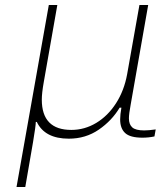

<svg xmlns="http://www.w3.org/2000/svg" viewBox="-20 -545 672 767"><path d="M175 -525H209L155 -218Q147 -173 147 -147Q147 -26 265 -26Q318 -26 364.5 -54Q411 -82 443.5 -132.5Q476 -183 488 -249L537 -525H572L502 -127Q495 -90 495 -72Q495 -48 508.5 -36Q522 -24 556 -24Q574 -24 602 -28L597 0Q574 5 549 5Q500 5 480 -13.5Q460 -32 460 -68Q460 -87 465 -115H458Q427 -63 374.5 -27Q322 9 255 9Q159 9 127 -58H123Q123 -43 112 22.5Q101 88 81 202H46Z"/></svg>

Font: Be Vietnam Thin
Style: Italic
Weight: 250
Italic angle: -9°
Designer: Gabriel Lam
Foundry: TypeRant
Version: Version 3.000